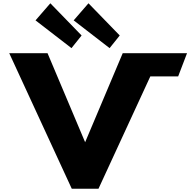

<svg xmlns="http://www.w3.org/2000/svg" viewBox="-20 -1149 1195 1169"><path d="M476.8 -933 415.2 -856 196.3 -1025 286.5 -1129ZM709 -933 647.3 -856 428.5 -1025 518.7 -1129ZM416.9 0H579.7L895.3 -684H1064.8L1118.7 -825H727.1L498.3 -283L269.5 -825H36.3Z"/></svg>

Font: Hussar
Style: BdWide
Weight: 700
Foundry: Cannot Into Space Fonts
Version: Version 2.00